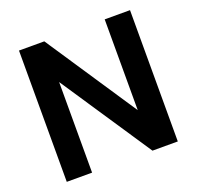

<svg xmlns="http://www.w3.org/2000/svg" viewBox="-123 -831 986 962"><g transform="rotate(-20 370.0 -350.0)"><path d="M74 0V-700H209L531 -216V-700H666V0H531L209 -483V0Z"/></g></svg>

Font: DM Sans 9pt
Style: Bold
Weight: 700
Designer: Colophon Foundry, Jonny Pinhorn
Foundry: Colophon Foundry
Version: Version 4.004;gftools[0.9.30]